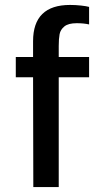

<svg xmlns="http://www.w3.org/2000/svg" viewBox="-20 -758 418 778"><path d="M44 -527H114V-591Q114 -738 264 -738Q286 -738 308.5 -735.5Q331 -733 341 -730V-659Q319 -664 291 -664Q257 -664 241 -651Q225 -638 221.5 -619.5Q218 -601 218 -572V-527H341V-445H218V0H115L114 -445H44Z"/></svg>

Font: Lopes Sans Medium
Style: Regular
Weight: 500
Designer: Gabriel Lam, Diego Maldonado
Foundry: TypeRant, Foresti Design
Version: Version 4.000